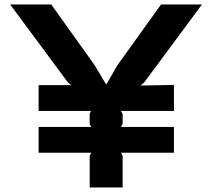

<svg xmlns="http://www.w3.org/2000/svg" viewBox="-20 -830 939 850"><path d="M692.9 -810.1H874L618.2 -464.8L602.1 -451.2L750 -454.1V-338.9H515.1L522.9 -325.2V-283.2L516.1 -268.1H750V-153.8H516.1L522.9 -140.1V0H509.8H389.2H377V-140.1L383.8 -153.8H150.9V-268.1H383.8L377 -280.8V-326.2L382.8 -338.9H150.9V-453.1H294.9L280.8 -464.8L24.9 -810.1H207L399.9 -540L449.2 -457H451.2L499 -540Z"/></svg>

Font: Sinkin Sans 600 SemiBold
Style: Regular
Weight: 600
Designer: Keith Bates
Foundry: K-Type
Version: Sinkin Sans (version 1.0)  by Keith Bates   •   © 2014   www